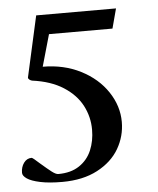

<svg xmlns="http://www.w3.org/2000/svg" viewBox="-45 -479 525 640"><g transform="rotate(-5 217.0 -158.5)"><path d="M66.9 -223.6Q62.5 -224.6 58.3 -227.8Q54.2 -231 54.2 -234.9L99.6 -439H366.7L349.1 -373H136.7L106.4 -266.6Q176.8 -266.6 233.2 -237.8Q289.6 -209 321.3 -161.4Q353 -113.8 353 -60.5Q353 -12.7 328.9 28.8Q304.7 70.3 256.1 95.9Q207.5 121.6 138.2 121.6Q93.8 121.6 64.2 115.2Q34.7 108.9 20.8 99.4Q6.8 89.8 6.8 79.6Q6.8 60.5 16.8 46.6Q26.9 32.7 43 32.7Q46.4 32.7 69.3 53.7Q92.3 73.7 105.7 84Q119.1 94.2 127 94.2Q169.4 94.2 197.5 75.4Q225.6 56.6 238.8 25.4Q252 -5.9 252 -43.5Q252 -86.4 232.2 -124.3Q212.4 -162.1 170.9 -188.7Q129.4 -215.3 66.9 -223.6Z"/></g></svg>

Font: Radley
Style: Regular
Weight: 400
Designer: Vernon Adams
Foundry: Vernon Adams
Version: Version 1.003; ttfautohint (v1.6)